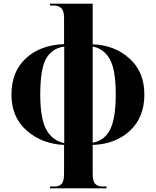

<svg xmlns="http://www.w3.org/2000/svg" viewBox="-20 -780 845 1040"><path d="M251 240H557V230H532Q510 230 496 216Q482 202 482 159V5Q605 1 683.5 -71.5Q762 -144 762 -268Q762 -391 681 -463.5Q600 -536 482 -540V-760H251V-750H272Q296 -750 311.5 -736Q327 -722 327 -682V-541Q197 -536 119.5 -463.5Q42 -391 42 -268Q42 -145 125 -72.5Q208 0 327 5V159Q327 202 313.5 216Q300 230 279 230H251ZM328 -5Q264 -18 231 -77.5Q198 -137 198 -268Q198 -404 229 -461Q260 -518 328 -528ZM482 -7V-528Q542 -517 574.5 -460Q607 -403 607 -268Q607 -139 576.5 -78.5Q546 -18 482 -7Z"/></svg>

Font: Noto Serif Display SemiCondensed Extra
Style: Regular
Weight: 800
Width: 4
Designer: Monotype Design Team
Foundry: Monotype Imaging Inc.
Version: Version 1.900